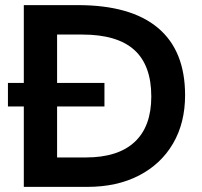

<svg xmlns="http://www.w3.org/2000/svg" viewBox="-20 -730 788 750"><path d="M73 0V-710H284Q491 -710 597 -621Q703 -532 703 -358Q703 -250 656 -169.5Q609 -89 523 -44.5Q437 0 321 0ZM203 -115H316Q441 -115 506 -175.5Q571 -236 571 -353Q571 -475 504.5 -535Q438 -595 301 -595H203ZM11 -314V-406H388V-314Z"/></svg>

Font: Livvic SemiBold
Style: Regular
Weight: 600
Designer: Jacques Le Bailly, Baron von Fonthausen
Version: Version 1.001; ttfautohint (v1.8.2)